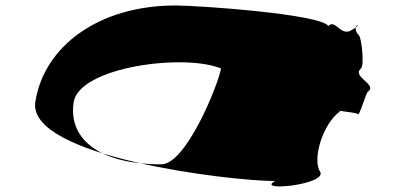

<svg xmlns="http://www.w3.org/2000/svg" viewBox="-20 -725 1510 701"><path d="M109 -353C78 -152 821 -64 985 -64C908 -24 1175 -50 1149 -98C1119 -142 1158 -273 1221 -318C1219 -319 1216 -321 1212 -322C1214 -322 1215 -321 1217 -321C1218 -320 1219 -320 1221 -319C1222 -320 1222 -319 1223 -320C1254 -316 1285 -312 1287 -308C1292 -300 1316 -385 1323 -390C1361 -416 1262 -445 1298 -475C1311 -486 1300 -586 1291 -595C1279 -608 1277 -619 1279 -625C1275 -622 1268 -617 1258 -612C1222 -596 1203 -656 1179 -630C1149 -674 703 -705 621 -705C338 -705 140 -554 109 -353ZM249 -352C269 -480 651 -531 787 -475C778 -419 660 -125 569 -125C333 -125 229 -224 249 -352ZM1221 -318V-319L1222 -318C1224 -317 1224 -317 1221 -318ZM1279 -625C1282 -636 1294 -636 1279 -625Z"/></svg>

Font: Ampere
Style: SuExtIta
Weight: 400
Version: Version 1